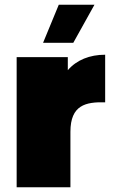

<svg xmlns="http://www.w3.org/2000/svg" viewBox="-20 -787 475 807"><path d="M50 0H276V-233C276 -346 341 -359 422 -357V-557C357 -557 302 -535 265 -492V-547H50ZM161 -607H288L377 -767H227Z"/></svg>

Font: Chess Sans Black
Style: Regular
Weight: 900
Designer: Wolf Bōese
Foundry: Wolf Bōese
Version: Version 7.223;Glyphs 3.3 (3306)